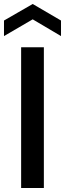

<svg xmlns="http://www.w3.org/2000/svg" viewBox="-37 -943 326 963"><path d="M0 0ZM0 0ZM183 0H69V-706H183ZM269 -762 127 -846 -17 -762V-840L127 -923L269 -840Z"/></svg>

Font: Ulagadi Sans Medium
Style: Regular
Weight: 500
Designer: Ninad Kale (Devanagari), Jonny Pinhorn (Latin)
Foundry: Indian Type Foundry
Version: Version 3.01;March 29, 2020;FontCreator 12.0.0.2522 64-bit; 